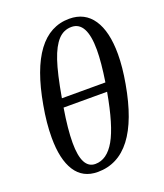

<svg xmlns="http://www.w3.org/2000/svg" viewBox="-132 -787 755 885"><g transform="rotate(-20 245.5 -344.5)"><path d="M312 -699.2Q387.7 -699.2 427.7 -639.9Q467.8 -580.6 467.8 -469.7Q467.8 -406.7 453.6 -327.1Q394.5 9.8 195.3 9.8Q122.6 9.8 85.7 -47.4Q48.8 -104.5 48.8 -211.4Q48.8 -283.2 64 -366.2Q122.6 -699.2 312 -699.2ZM308.6 -660.2Q270 -660.2 242.9 -630.9Q215.8 -601.6 195.6 -541.5Q175.3 -481.4 155.3 -366.2H368.7Q383.3 -460.4 383.3 -521Q383.3 -660.2 308.6 -660.2ZM147.9 -323.2Q131.3 -222.7 131.3 -155.8Q131.3 -28.8 197.3 -28.8Q254.9 -28.8 294.2 -97.7Q333.5 -166.5 361.3 -323.2Z"/></g></svg>

Font: Tinos
Style: Italic
Weight: 400
Italic angle: -16.333°
Designer: Steve Matteson
Foundry: Monotype Imaging Inc.
Version: Version 1.32